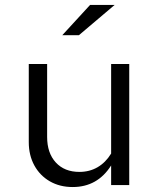

<svg xmlns="http://www.w3.org/2000/svg" viewBox="-20 -746 640 774"><path d="M273 8Q221 8 181 -15Q141 -38 118.5 -79Q96 -120 96 -173V-488H170V-194Q170 -129 205 -91Q240 -53 300 -53Q341 -53 373.5 -72Q406 -91 428 -127V-488H501V0H428V-79Q373 8 273 8ZM231 -604 343 -726H442L298 -604Z"/></svg>

Font: Red Hat Mono
Style: Regular
Weight: 300
Monospace: yes
Designer: Pentagram, MCKL
Foundry: Pentagram, MCKL
Version: Version 1.023